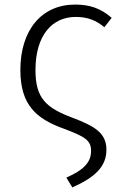

<svg xmlns="http://www.w3.org/2000/svg" viewBox="-20 -597 536 839"><path d="M308 -577C163 -577 69 -467 69 -291C69 -139 138 -78 258 -35C354 1 378 17 378 63C378 120 333 151 270 179L296 222C397 177 445 130 445 57C445 -16 393 -46 298 -82C181 -126 135 -167 135 -291C135 -443 208 -523 311 -523C363 -523 400 -508 436 -478L468 -519C420 -561 372 -577 308 -577Z"/></svg>

Font: Glow Sans SC Normal
Style: Regular
Weight: 400
Designer: Ryoko NISHIZUKA (kana, bopomofo & ideographs); Paul D. Hunt (Latin, Greek & Cyrillic); Sandoll Communications, Soo-young
Version: Version 0.93